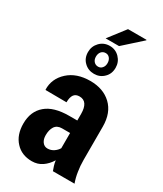

<svg xmlns="http://www.w3.org/2000/svg" viewBox="-222 -974 905 1066"><g transform="rotate(30 230.5 -441.0)"><path d="M301.8 0Q296.9 -12.7 292 -28.3Q287.1 -43.9 285.2 -60.5Q265.6 -28.3 237.3 -8.8Q209 10.7 171.9 10.7Q106.4 10.7 67.4 -32.2Q27.3 -75.2 27.3 -147.5Q27.3 -225.6 78.1 -268.6Q127.9 -311.5 226.6 -311.5Q244.1 -311.5 278.3 -311.5Q278.3 -322.3 278.3 -354.5Q278.3 -392.6 264.6 -413.1Q251 -433.6 222.7 -433.6Q199.2 -433.6 187.5 -418Q175.8 -401.4 175.8 -369.1Q131.8 -369.1 42 -370.1Q42 -370.1 40 -372.1Q38.1 -441.4 91.8 -490.2Q144.5 -538.1 232.4 -538.1Q315.4 -538.1 366.2 -490.2Q418 -441.4 418 -352.5Q418 -281.2 418 -139.6Q418 -100.6 423.8 -66.4Q428.7 -32.2 440.4 0Q394.5 0 301.8 0ZM211.9 -93.8Q233.4 -93.8 251 -105.5Q268.6 -117.2 278.3 -133.8Q278.3 -167 278.3 -231.4Q265.6 -231.4 226.6 -231.4Q195.3 -231.4 180.7 -209Q167 -187.5 167 -153.3Q167 -127.9 178.7 -111.3Q191.4 -93.8 211.9 -93.8ZM268.6 -891.6Q297.9 -891.6 386.7 -891.6Q386.7 -890.6 387.7 -888.7Q358.4 -863.3 272.5 -785.2Q251 -785.2 186.5 -785.2Q207 -811.5 268.6 -891.6ZM139.6 -670.9Q139.6 -708 165 -734.4Q190.4 -760.7 228.5 -760.7Q265.6 -760.7 291 -734.4Q316.4 -708 316.4 -670.9Q316.4 -631.8 291 -607.4Q265.6 -582 228.5 -582Q190.4 -582 165 -607.4Q139.6 -631.8 139.6 -670.9ZM190.4 -670.9Q190.4 -651.4 201.2 -639.6Q211.9 -627.9 228.5 -627.9Q244.1 -627.9 253.9 -639.6Q264.6 -651.4 264.6 -670.9Q264.6 -690.4 253.9 -703.1Q244.1 -714.8 228.5 -714.8Q211.9 -714.8 201.2 -703.1Q190.4 -690.4 190.4 -670.9Z"/></g></svg>

Font: Noto Sans Hebrew DECATHLON 
Style: Bold
Weight: 400
Designer: Monotype Design Team
Version: Version 2.000;GOOG;noto-fonts:20170220:a8a215d2e889